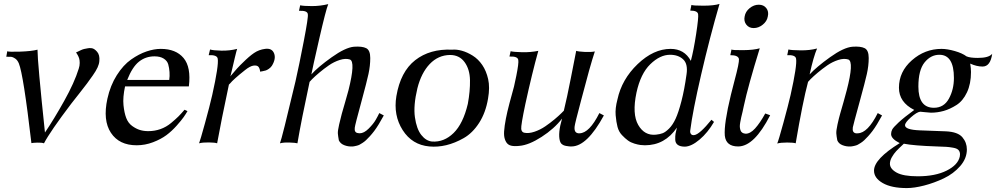

<svg xmlns="http://www.w3.org/2000/svg" viewBox="-20 -730 5074 978"><path d="M486 -419Q485 -404 477 -386.5Q469 -369 452.5 -345.5Q436 -322 423 -304.5Q410 -287 383.5 -253.5Q357 -220 343 -202Q236 -61 204 0Q193 -4 171 -3.5Q149 -3 140 -1Q99 -352 76 -407Q69 -424 57 -432Q45 -440 37.5 -440.5Q30 -441 12 -441L17 -469Q24 -465 82.5 -467Q141 -469 171 -477Q171 -415 209 -55Q255 -123 307 -216Q359 -309 381 -380Q386 -395 386 -409.5Q386 -424 383 -433Q380 -442 376 -449Q372 -456 370 -459L367 -462L370 -464Q374 -466 379.5 -468.5Q385 -471 392 -474.5Q399 -478 408.5 -480.5Q418 -483 427 -484Q434 -486 447 -484.5Q460 -483 474.5 -466.5Q489 -450 486 -419Z M942 -290H617Q605 -234 609 -194.5Q613 -155 623 -129Q633 -103 653 -88.5Q673 -74 692.5 -68Q712 -62 735 -62Q768 -62 797.5 -72.5Q827 -83 851.5 -103.5Q876 -124 889 -137Q902 -150 920 -171L935 -164Q927 -150 915.5 -133.5Q904 -117 879.5 -89.5Q855 -62 827.5 -41.5Q800 -21 759.5 -5.5Q719 10 676 10Q587 10 545 -53.5Q503 -117 527 -227Q542 -295 575 -347Q608 -399 648 -427Q688 -455 726.5 -468Q765 -481 799 -481Q876 -481 915 -434.5Q954 -388 942 -290ZM842 -323Q845 -342 843.5 -363Q842 -384 837 -402Q832 -420 814 -431.5Q796 -443 767 -443Q722 -443 688 -416Q654 -389 628 -323Z M1365 -395Q1359 -386 1349.5 -379.5Q1340 -373 1333.5 -371Q1327 -369 1316.5 -367Q1306 -365 1305 -365Q1304 -379 1297.5 -388.5Q1291 -398 1272.5 -396Q1254 -394 1227 -372Q1199 -350 1179 -332Q1159 -314 1153 -306L1146 -299Q1106 -111 1086 0Q1076 -4 1044.5 -4.5Q1013 -5 994 0Q1000 -15 1024 -102Q1048 -189 1061 -246Q1095 -398 1089 -431Q1086 -451 1043 -449L1050 -478Q1065 -473 1107 -472Q1149 -471 1188 -481Q1185 -473 1176.5 -437.5Q1168 -402 1161 -371.5Q1154 -341 1153 -341Q1191 -387 1217 -411Q1249 -443 1274 -460Q1299 -477 1330 -481Q1365 -486 1376 -458.5Q1387 -431 1365 -395Z M1935 -142Q1922 -118 1909.5 -97.5Q1897 -77 1886 -62.5Q1875 -48 1864 -36Q1853 -24 1844.5 -16Q1836 -8 1826.5 -2Q1817 4 1811.5 7Q1806 10 1798 12Q1790 14 1787 14.5Q1784 15 1778 16H1771Q1753 17 1733.5 9.5Q1714 2 1706 -15Q1702 -37 1701 -50Q1700 -63 1707.5 -96Q1715 -129 1721 -150.5Q1727 -172 1738 -209.5Q1749 -247 1755 -270Q1792 -417 1762 -427Q1740 -434 1710.5 -424.5Q1681 -415 1655 -397Q1629 -379 1606.5 -360Q1584 -341 1570 -327L1557 -313Q1515 -118 1495 0Q1485 -3 1454.5 -4Q1424 -5 1406 0Q1416 -24 1485 -315Q1504 -399 1527.5 -521Q1551 -643 1548 -657Q1547 -677 1503 -675L1509 -703Q1527 -699 1569 -699Q1611 -699 1652 -709Q1640 -680 1605.5 -529.5Q1571 -379 1566 -351Q1599 -388 1669 -438Q1739 -488 1783 -492Q1825 -495 1845.5 -484.5Q1866 -474 1866 -434.5Q1866 -395 1857 -353.5Q1848 -312 1823 -220Q1788 -92 1787 -79Q1784 -54 1804 -52Q1808 -51 1812 -51Q1834 -51 1858 -75Q1882 -99 1893.5 -119Q1905 -139 1912 -154Z M2466 -228Q2454 -156 2420.5 -104Q2387 -52 2342 -26.5Q2297 -1 2253 9.5Q2209 20 2167 16Q2079 8 2031 -67.5Q1983 -143 1999 -240Q2020 -365 2095 -423.5Q2170 -482 2283 -477H2284Q2306 -479 2333 -471.5Q2360 -464 2388 -446.5Q2416 -429 2436.5 -399Q2457 -369 2466.5 -327Q2476 -285 2466 -228ZM2363 -201Q2375 -266 2374 -321.5Q2373 -377 2346.5 -413.5Q2320 -450 2272 -450Q2212 -449 2169 -404Q2126 -359 2106 -280Q2085 -192 2093.5 -132.5Q2102 -73 2126 -42.5Q2150 -12 2181 -9Q2242 -5 2290.5 -52.5Q2339 -100 2363 -201Z M3056 -142Q2970 16 2891 16Q2890 16 2885 16Q2880 16 2878 15.5Q2876 15 2871.5 14.5Q2867 14 2864.5 13.5Q2862 13 2857.5 12Q2853 11 2850.5 9.5Q2848 8 2844.5 6Q2841 4 2839 1.5Q2837 -1 2835 -4.5Q2833 -8 2832 -12Q2821 -51 2843 -126Q2803 -74 2738.5 -32.5Q2674 9 2626 13Q2600 16 2583.5 12Q2567 8 2558.5 -6Q2550 -20 2548 -38.5Q2546 -57 2551 -91Q2556 -125 2564.5 -161.5Q2573 -198 2589 -255Q2597 -279 2610 -344Q2623 -409 2620 -424Q2618 -444 2575 -442L2581 -469Q2598 -465 2640 -464Q2682 -463 2722 -471Q2690 -356 2656 -200Q2633 -91 2635 -73Q2637 -57 2650 -54Q2673 -49 2702.5 -59Q2732 -69 2757.5 -86.5Q2783 -104 2804.5 -122Q2826 -140 2839 -153L2852 -166Q2868 -231 2888 -333.5Q2908 -436 2915 -471Q2927 -467 2959 -465.5Q2991 -464 3010 -468Q2986 -396 2940 -219Q2908 -99 2907 -86Q2903 -53 2927 -51Q2929 -51 2932 -51Q2982 -52 3033 -154Z M3645 -710Q3595 -538 3551.5 -350Q3508 -162 3496 -66Q3494 -55 3499.5 -47.5Q3505 -40 3517 -42Q3544 -46 3604 -120L3617 -109Q3585 -54 3543.5 -19Q3502 16 3469 17Q3445 17 3432.5 8Q3420 -1 3419.5 -19Q3419 -37 3421 -49Q3423 -61 3428 -80Q3367 10 3265 10Q3254 10 3242 8.5Q3230 7 3211.5 1.5Q3193 -4 3178.5 -14.5Q3164 -25 3148 -42Q3132 -59 3125.5 -83.5Q3119 -108 3116 -143Q3113 -178 3125 -223Q3147 -326 3228 -403.5Q3309 -481 3396 -481Q3466 -481 3499 -420Q3513 -472 3526 -557Q3539 -642 3536 -658Q3533 -676 3496 -676L3502 -705Q3509 -701 3562.5 -701Q3616 -701 3645 -710ZM3477 -351Q3485 -404 3460 -427.5Q3435 -451 3393 -451Q3342 -451 3292.5 -403Q3243 -355 3222 -258Q3199 -149 3231 -93.5Q3263 -38 3321 -44Q3341 -46 3355.5 -51.5Q3370 -57 3388.5 -75.5Q3407 -94 3421.5 -125.5Q3436 -157 3451 -214.5Q3466 -272 3477 -351Z M3891 -646Q3887 -622 3865.5 -604.5Q3844 -587 3819 -587Q3795 -587 3781.5 -604.5Q3768 -622 3773 -646Q3777 -671 3798.5 -688.5Q3820 -706 3845 -706Q3870 -706 3883.5 -688.5Q3897 -671 3891 -646ZM3903 -143Q3822 16 3740 16Q3678 16 3672 -39Q3667 -98 3703 -247Q3708 -269 3721 -317.5Q3734 -366 3739.5 -393Q3745 -420 3744 -429Q3741 -449 3700 -449L3706 -478Q3710 -474 3765 -474.5Q3820 -475 3850 -484Q3790 -290 3769 -191Q3767 -179 3762.5 -161Q3758 -143 3755.5 -132Q3753 -121 3750.5 -106.5Q3748 -92 3748.5 -84Q3749 -76 3751.5 -67.5Q3754 -59 3760.5 -54.5Q3767 -50 3777 -49Q3801 -48 3826 -75.5Q3851 -103 3878 -152Z M4473 -142Q4460 -118 4447.5 -97.5Q4435 -77 4424 -62.5Q4413 -48 4402 -36Q4391 -24 4382.5 -16Q4374 -8 4364.5 -2Q4355 4 4349.5 7Q4344 10 4336 12Q4328 14 4325 14.5Q4322 15 4315 16H4309Q4291 17 4271.5 9.5Q4252 2 4245 -15Q4241 -36 4240 -50Q4239 -64 4246 -96Q4253 -128 4259.5 -150.5Q4266 -173 4276.5 -209.5Q4287 -246 4293 -270Q4331 -416 4301 -427Q4279 -434 4249.5 -424.5Q4220 -415 4194 -397Q4168 -379 4145.5 -360Q4123 -341 4109 -327L4096 -313Q4069 -212 4033 0Q4022 -4 3989.5 -4Q3957 -4 3939 1Q3946 -15 3970.5 -104.5Q3995 -194 4007 -246Q4041 -398 4035 -431Q4032 -451 3990 -449L3996 -478Q4011 -474 4058 -473.5Q4105 -473 4142 -483Q4124 -442 4104 -351Q4139 -389 4208 -438.5Q4277 -488 4322 -492Q4364 -495 4384.5 -484.5Q4405 -474 4405 -434.5Q4405 -395 4395.5 -353Q4386 -311 4361 -220Q4325 -89 4324 -81Q4320 -54 4340 -51Q4344 -51 4349 -51Q4400 -52 4451 -154Z M5034 -456Q5025 -391 4985 -391Q4955 -391 4922 -406Q4926 -382 4926 -363Q4926 -303 4905.5 -259.5Q4885 -216 4852 -195Q4819 -174 4787 -165Q4755 -156 4722 -156Q4715 -156 4692.5 -158.5Q4670 -161 4667 -161Q4650 -159 4620 -132.5Q4590 -106 4590 -92Q4590 -69 4666 -66L4799 -61Q4859 -58 4882 -31Q4905 -4 4905 31Q4905 77 4871 116Q4837 155 4787.5 178.5Q4738 202 4687.5 215Q4637 228 4599 228Q4521 228 4476.5 202.5Q4432 177 4432 139Q4432 80 4563 -1Q4519 -23 4519 -47Q4519 -59 4524.5 -70Q4530 -81 4557.5 -106.5Q4585 -132 4637 -170Q4559 -209 4559 -283Q4559 -365 4625 -423Q4691 -481 4776 -481Q4805 -481 4843.5 -470Q4882 -459 4903 -443Q4921 -435 4961 -435Q5017 -435 5034 -456ZM4737 -181Q4788 -181 4813.5 -227.5Q4839 -274 4839 -333Q4839 -451 4765 -451Q4721 -451 4689.5 -412Q4658 -373 4658 -289Q4658 -181 4737 -181ZM4869 67Q4870 63 4870 56Q4870 43 4862.5 34.5Q4855 26 4835.5 22.5Q4816 19 4801 18Q4786 17 4752 16Q4634 12 4584 2Q4557 27 4545 40Q4533 53 4523 70.5Q4513 88 4513 104Q4513 130 4547 149Q4581 168 4655 168Q4744 168 4802 139Q4860 110 4869 67Z"/></svg>

Font: GFS Artemisia
Style: Italic
Weight: 400
Italic angle: -12°
Designer: Takis Katsoulidis and George D. Matthiopoulos
Foundry: George Matthiopoulos and Takis Katsoulidis
Version: Version 1.0